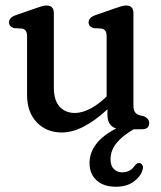

<svg xmlns="http://www.w3.org/2000/svg" viewBox="-20 -480 599 713"><path d="M80.5 -128V-343.5Q80.5 -359 75.8 -365.5Q71 -372 61.5 -374L32 -375.5Q13.5 -381.5 13.5 -397Q13.5 -414.5 38 -423.5L108.5 -448Q124 -453.5 134.2 -456.5Q144.5 -459.5 153.5 -459.5Q180 -459.5 180 -431V-153.5Q180 -108 201.2 -84.2Q222.5 -60.5 258 -60.5Q282.5 -60.5 310.2 -73.8Q338 -87 369.5 -115.5L376 -122V-343.5Q376 -359 371.2 -365.5Q366.5 -372 357 -374L327.5 -375.5Q309 -381.5 309 -397Q309 -414.5 333.5 -423.5L404 -448Q419.5 -453.5 429.8 -456.5Q440 -459.5 449 -459.5Q475.5 -459.5 475.5 -431V-89Q475.5 -72 481 -64Q486.5 -56 497 -52.5L515 -48Q534 -39.5 534 -23Q534 0 507 0H477Q435.5 23.5 413 50.8Q390.5 78 390.5 112Q390.5 136 403.2 148Q416 160 434 160Q447.5 160 459.5 154.2Q471.5 148.5 480 135.5Q489.5 123.5 499 125.5Q505 127 509 133.5Q513 140 509 152Q502.5 175.5 476.5 194.5Q450.5 213.5 410.5 213.5Q364.5 213.5 338.5 189.5Q312.5 165.5 312.5 126Q312.5 48 411.5 -3Q379 -12.5 379 -54V-74Q286 12 209.5 12Q152.5 12 116.5 -25.8Q80.5 -63.5 80.5 -128Z"/></svg>

Font: Fraunces 72pt S100
Style: Regular
Weight: 400
Version: Version 1.000; ttfautohint (v1.8.3)